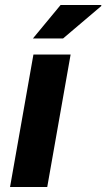

<svg xmlns="http://www.w3.org/2000/svg" viewBox="-20 -744 423 764"><path d="M20 0 113 -527H261L168 0ZM111 -591 221 -724H383V-720L231 -591Z"/></svg>

Font: Archivo SemiExpanded
Style: Bold Italic
Weight: 700
Width: 6
Italic angle: -10°
Designer: Hector Gatti
Foundry: Omnibus-Type
Version: Version 2.001